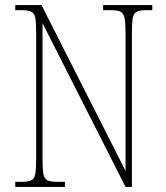

<svg xmlns="http://www.w3.org/2000/svg" viewBox="-20 -734 651 754"><path d="M40 0V-20H66Q91 -20 103 -26Q115 -32 118.5 -51Q122 -70 122 -108V-606Q122 -645 118.5 -663.5Q115 -682 103 -688Q91 -694 66 -694H40V-714H143L473 -63V-606Q473 -645 469 -663.5Q465 -682 453.5 -688Q442 -694 417 -694H385V-714H578V-694H554Q529 -694 517 -688Q505 -682 501.5 -663.5Q498 -645 498 -606V0H473L147 -643V-108Q147 -70 150.5 -51Q154 -32 166 -26Q178 -20 203 -20H235V0Z"/></svg>

Font: Noto Serif Lao Condensed Thin
Style: Regular
Weight: 100
Width: 3
Designer: Monotype Design Team
Foundry: Monotype Imaging Inc.
Version: Version 2.003; ttfautohint (v1.8.4.7-5d5b)